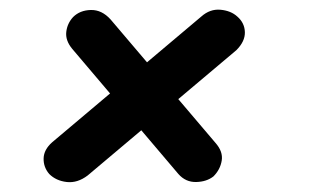

<svg xmlns="http://www.w3.org/2000/svg" viewBox="-20 -430 653 394"><path d="M465 -327 160 -70Q139 -54 117 -56.5Q95 -59 81 -73Q69 -87 69.5 -105Q70 -123 87 -138L393 -396Q411 -412 432.5 -410Q454 -408 467 -396Q482 -383 482.5 -364Q483 -345 465 -327ZM207 -390 422 -137Q438 -119 435 -100.5Q432 -82 418 -68Q404 -57 382.5 -56.5Q361 -56 346 -73L128 -330Q114 -347 116 -364.5Q118 -382 130 -395Q144 -409 166.5 -409.5Q189 -410 207 -390Z"/></svg>

Font: Edu QLD Beginner SemiBold
Style: Regular
Weight: 600
Designer: Tina and Corey Anderson
Foundry: Google for Education
Version: Version 1.003